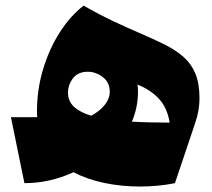

<svg xmlns="http://www.w3.org/2000/svg" viewBox="-20 -663 766 695"><path d="M19.5 -238.8H114.7Q114.3 -243.7 114 -249Q113.8 -254.4 113.8 -259.3Q113.8 -338.9 136 -412.6Q158.2 -486.3 196.5 -546.1Q234.9 -606 282.7 -642.6Q339.8 -609.9 390.4 -586.2Q440.9 -562.5 483.9 -543.9Q535.6 -522 576.2 -501.7Q616.7 -481.4 644.8 -456.5Q672.9 -431.6 687.5 -396Q702.1 -360.4 702.1 -306.6Q702.1 -264.2 687 -219.2L613.3 0Q552.7 12.2 486.3 12.2Q419.9 12.2 357.7 -0.7Q295.4 -13.7 246.1 -39.6Q159.7 0 68.4 0ZM310.1 -244.1Q343.3 -262.2 360.4 -284.9Q377.4 -307.6 377.4 -330.1Q377.4 -364.7 352.1 -384Q326.7 -403.3 297.9 -403.3Q262.7 -403.3 244.4 -379.9Q226.1 -356.4 226.1 -327.6Q226.1 -296.4 248.3 -276.1Q270.5 -255.9 310.1 -244.1ZM457.5 -222.7Q492.7 -220.7 523.4 -220Q554.2 -219.2 594.2 -219.2Q585 -274.4 554.2 -306.6Q523.4 -338.9 477.5 -356.9Q478.5 -350.6 479 -344.5Q479.5 -338.4 479.5 -331.5Q479.5 -274.9 457.5 -222.7Z"/></svg>

Font: Pinar Black
Style: Regular
Weight: 900
Designer: Amin Abedi
Version: Version 3.000